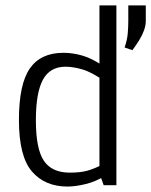

<svg xmlns="http://www.w3.org/2000/svg" viewBox="-20 -683 558 708"><path d="M228.5 4.9Q145.5 4.9 97.7 -50.8Q49.8 -106.4 49.8 -240.7Q49.8 -372.1 89.8 -430.2Q129.9 -488.3 213.9 -488.3Q248 -488.3 283.9 -478Q319.8 -467.8 362.8 -438L346.7 -428.7V-663.1H409.2V0H362.3L346.2 -44.9L366.7 -34.7Q335.4 -14.2 297.1 -4.6Q258.8 4.9 228.5 4.9ZM237.3 -46.4Q276.4 -46.4 302 -53.5Q327.6 -60.5 361.8 -78.1L346.7 -54.7V-417L364.7 -384.3Q317.4 -417.5 283.2 -427.2Q249 -437 221.7 -437Q164.1 -437 138.2 -388.9Q112.3 -340.8 112.3 -239.7Q112.3 -133.8 141.8 -90.1Q171.4 -46.4 237.3 -46.4ZM468.3 -498 439.5 -507.8Q449.2 -536.1 451.2 -561Q453.1 -585.9 453.1 -606.9V-663.1H517.6V-606.4Q517.6 -589.4 511.2 -571.5Q504.9 -553.7 493.7 -535.4Q482.4 -517.1 468.3 -498Z"/></svg>

Font: Anaheim
Style: Regular
Weight: 400
Designer: Vernon Adams
Foundry: Vernon Adams
Version: Version 2.001